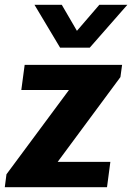

<svg xmlns="http://www.w3.org/2000/svg" viewBox="-30 -782 552 802"><path d="M-10 0 -3 -54 258 -406H59L73 -511H480L473 -460L211 -106H431L417 0ZM502 -762 345 -583H221L114 -762H228L320 -604H249L385 -762Z"/></svg>

Font: Chivo Medium
Style: Bold Italic
Weight: 700
Italic angle: -8.05°
Version: Version 2.002